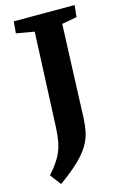

<svg xmlns="http://www.w3.org/2000/svg" viewBox="-139 -762 692 1061"><g transform="rotate(-15 207.5 -232.0)"><path d="M150 -615 47 -633 53 -700H401L394 -633L308 -617L287 -79Q285 -38 277 -2Q269 34 247.5 70Q226 106 184 146.5Q142 187 73 236L26 174Q66 129 87 92Q108 55 116.5 13Q125 -29 127 -87Z"/></g></svg>

Font: Literata 12pt
Style: Bold Italic
Weight: 700
Italic angle: -2°
Designer: Latin by Veronika Burian and Jose Scaglione. Greek by Irene Vlachou. Cyrillic by Vera Evstafieva
Foundry: TypeTogether
Version: Version 3.002